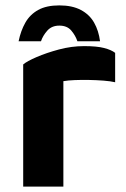

<svg xmlns="http://www.w3.org/2000/svg" viewBox="-20 -692 468 712"><path d="M66 0V-453Q80 -465 116 -480.5Q152 -496 198.5 -508.5Q245 -521 292 -521Q339 -521 366 -514Q393 -507 407 -496V-387Q390 -391 364 -393Q338 -395 310 -395.5Q282 -396 257 -395Q232 -394 215 -391V0ZM200 -672Q248 -672 280 -655Q312 -638 329 -608Q346 -578 351 -539H267Q260 -560 244.5 -578.5Q229 -597 200 -597Q172 -597 155.5 -578.5Q139 -560 132 -539H49Q57 -578 74 -608Q91 -638 121.5 -655Q152 -672 200 -672Z"/></svg>

Font: Maven Pro
Style: Bold
Weight: 700
Designer: Joe Prince
Foundry: Joe Prince
Version: Version 2.103